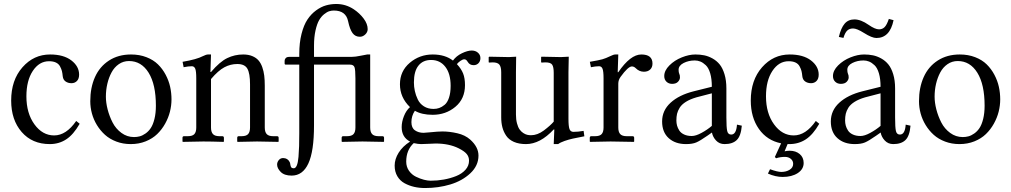

<svg xmlns="http://www.w3.org/2000/svg" viewBox="-20 -718 5123 973"><path d="M383.8 -90.8Q352.1 -35.6 315.4 -11.7Q278.8 12.2 232.4 12.2Q143.1 12.2 89.8 -49.1Q36.6 -110.4 36.6 -208.5Q36.6 -312 93.8 -377Q150.9 -441.9 233.9 -441.9Q302.2 -441.9 341.6 -411.9Q380.9 -381.8 380.9 -339.8Q380.9 -318.8 369.9 -307.6Q358.9 -296.4 342.3 -296.4Q324.7 -296.4 312.3 -305.2Q299.8 -314 297.9 -331.5Q296.4 -347.7 293.7 -358.2Q291 -368.7 284.2 -381.6Q277.3 -394.5 263.4 -401.1Q249.5 -407.7 228.5 -407.7Q178.7 -407.7 146.2 -358.6Q113.8 -309.6 113.8 -230Q113.8 -144 154.5 -87.9Q195.3 -31.7 254.4 -31.7Q315.4 -31.7 366.2 -105Z M437.5 -205.1Q437.5 -273.9 461.2 -327.1Q484.9 -380.4 532.2 -411.1Q579.6 -441.9 644 -441.9Q687 -441.9 722.2 -428.2Q757.3 -414.6 780.5 -391.8Q803.7 -369.1 819.6 -339.1Q835.4 -309.1 842.3 -277.8Q849.1 -246.6 849.1 -214.4Q849.1 -183.6 841.3 -152.3Q833.5 -121.1 816.9 -91.3Q800.3 -61.5 776.6 -38.6Q752.9 -15.6 718.3 -1.7Q683.6 12.2 642.6 12.2Q603.5 12.2 569.8 -0.5Q536.1 -13.2 512.2 -34.7Q488.3 -56.2 471.2 -84.2Q454.1 -112.3 445.8 -143.1Q437.5 -173.8 437.5 -205.1ZM633.8 -408.7Q605 -408.7 582 -392.8Q559.1 -377 545.2 -350.8Q531.2 -324.7 523.9 -293.2Q516.6 -261.7 516.6 -228Q516.6 -197.8 525.4 -163.6Q534.2 -129.4 550.5 -97.4Q566.9 -65.4 595.5 -44.4Q624 -23.4 659.2 -23.4Q674.3 -23.4 688.2 -27.1Q702.1 -30.8 717.5 -41.5Q732.9 -52.2 744.1 -69.1Q755.4 -85.9 762.7 -115.2Q770 -144.5 770 -182.1Q770 -290 733.2 -349.4Q696.3 -408.7 633.8 -408.7Z M1247.1 -71.8V-290.5Q1247.1 -346.2 1233.6 -369.9Q1220.2 -393.6 1182.6 -393.6Q1147.9 -393.6 1116.9 -377Q1085.9 -360.4 1049.3 -317.4V-71.8Q1049.3 -49.3 1059.1 -38.6Q1068.8 -27.8 1092.3 -27.8H1106.4Q1114.7 -27.8 1114.7 -19.5V-1L1112.8 1Q1049.3 -1 1010.3 -1L906.7 1L904.8 -1V-19.5Q904.8 -27.8 912.6 -27.8H931.6Q955.6 -27.8 965.1 -38.6Q974.6 -49.3 974.6 -71.8V-320.8Q974.6 -358.4 969.2 -370.4Q963.9 -382.3 952.1 -382.3Q934.6 -382.3 910.6 -377.4L905.3 -404.8Q977.1 -417 1008.3 -433.6Q1024.9 -441.9 1034.2 -441.9H1049.3L1046.4 -353H1049.3Q1093.8 -405.3 1131.6 -423.6Q1169.4 -441.9 1212.4 -441.9Q1238.8 -441.9 1258.3 -433.8Q1277.8 -425.8 1289.8 -412.1Q1301.8 -398.4 1309.1 -377.7Q1316.4 -356.9 1319.1 -334.7Q1321.8 -312.5 1321.8 -283.7V-71.8Q1321.8 -49.3 1331.5 -38.6Q1341.3 -27.8 1364.7 -27.8H1383.8Q1392.1 -27.8 1392.1 -19.5V-1L1390.1 1Q1321.8 -1 1282.7 -1L1184.1 1L1182.1 -1V-19.5Q1182.1 -27.8 1189.9 -27.8H1204.1Q1228 -27.8 1237.5 -38.6Q1247.1 -49.3 1247.1 -71.8Z M1571.3 -390.6V-82Q1571.3 48.8 1542.7 110.4Q1514.2 171.9 1458 171.9Q1420.9 171.9 1402.6 153.3Q1384.3 134.8 1384.3 116.2Q1384.3 103.5 1392.8 93.3Q1401.4 83 1414.6 83Q1438 83 1448.2 103.5Q1450.2 107.4 1451.4 116.5Q1452.6 125.5 1456.1 130.1Q1459.5 134.8 1468.8 134.8Q1478 134.8 1484.1 120.4Q1490.2 106 1492.7 76.7Q1495.1 47.4 1495.8 22.2Q1496.6 -2.9 1496.6 -43Q1496.6 -47.9 1496.6 -57.4Q1496.6 -66.9 1496.6 -71.8V-390.6H1427.7Q1422.4 -390.6 1422.4 -396.5V-410.2Q1422.4 -417.5 1428 -423.6Q1433.6 -429.7 1445.3 -429.7H1496.6V-444.3Q1496.6 -501.5 1508.1 -546.4Q1519.5 -591.3 1538.1 -619.1Q1556.6 -647 1581.8 -665.3Q1606.9 -683.6 1632.1 -690.7Q1657.2 -697.8 1684.1 -697.8Q1732.4 -697.8 1772.9 -670.9Q1802.7 -650.9 1823 -623.8Q1843.3 -596.7 1843.3 -570.3Q1843.3 -555.2 1831.1 -543.5Q1818.8 -531.7 1803.7 -531.7Q1780.3 -531.7 1766.6 -550.3Q1752.9 -568.8 1744.1 -610.4Q1732.9 -664.6 1671.9 -664.6Q1660.2 -664.6 1648.7 -661.1Q1637.2 -657.7 1622.6 -646Q1607.9 -634.3 1597.2 -615.7Q1586.4 -597.2 1578.9 -563.7Q1571.3 -530.3 1571.3 -486.3V-429.7H1760.3Q1780.8 -429.7 1808.8 -435.8Q1836.9 -441.9 1840.8 -441.9H1856V-71.8Q1856 -49.3 1865.7 -38.6Q1875.5 -27.8 1898.9 -27.8H1918Q1926.3 -27.8 1926.3 -19.5V-1L1924.3 1Q1856 -1 1816.9 -1L1713.4 1L1711.4 -1V-19.5Q1711.4 -27.8 1719.2 -27.8H1738.3Q1762.2 -27.8 1771.7 -38.6Q1781.2 -49.3 1781.2 -71.8V-320.8Q1781.2 -364.7 1776.4 -377.7Q1771.5 -390.6 1752.4 -390.6Z M2263.7 -283.2Q2263.7 -344.7 2236.8 -379.4Q2210 -414.1 2164.6 -414.1Q2123.5 -414.1 2100.6 -385.5Q2077.6 -356.9 2077.6 -300.3Q2077.6 -278.3 2082.3 -256.8Q2086.9 -235.4 2097.2 -213.9Q2107.4 -192.4 2128.2 -179.2Q2148.9 -166 2177.2 -166Q2192.4 -166 2205.8 -170.7Q2219.2 -175.3 2233.2 -186.8Q2247.1 -198.2 2255.4 -222.9Q2263.7 -247.6 2263.7 -283.2ZM2076.7 7.3Q2038.6 42 2038.6 101.1Q2038.6 127.4 2052.7 147.5Q2066.9 167.5 2088.1 177.7Q2109.4 188 2128.4 192.9Q2147.5 197.8 2162.6 197.8Q2196.3 197.8 2229.2 191.9Q2262.2 186 2291.5 174.3Q2320.8 162.6 2338.9 142.3Q2356.9 122.1 2356.9 96.2Q2356.9 76.7 2345.2 62.5Q2333.5 48.3 2304.7 33.7Q2255.9 9.3 2187.5 9.3Q2175.3 9.3 2154.3 10.7Q2132.8 12.2 2113.8 12.2Q2099.6 12.2 2076.7 7.3ZM2380.4 -387.7Q2359.9 -387.7 2350.1 -404.8Q2342.8 -417.5 2333 -417.5Q2324.7 -417.5 2313.2 -409.4Q2301.8 -401.4 2295.4 -393.1Q2317.4 -369.6 2326.9 -345.7Q2336.4 -321.8 2336.4 -286.6Q2336.4 -217.3 2287.8 -176.8Q2239.3 -136.2 2172.4 -136.2Q2117.2 -136.2 2082.5 -156.7Q2064.9 -130.9 2064.9 -99.1Q2064.9 -69.8 2083 -57.4Q2101.1 -44.9 2126.5 -44.9Q2134.3 -44.9 2157.7 -47.4Q2200.2 -51.8 2222.2 -51.8Q2257.8 -51.8 2297.4 -42.7Q2336.9 -33.7 2362.8 -10.7Q2404.8 26.9 2404.8 70.3Q2404.8 121.6 2363.5 160.2Q2322.3 198.7 2262 216.8Q2201.7 234.9 2134.3 234.9Q2105 234.9 2079.1 229Q2053.2 223.1 2030.3 210.7Q2007.3 198.2 1993.7 175.3Q1980 152.3 1980 121.1Q1980 88.4 2000.2 55.9Q2020.5 23.4 2058.1 -0.5Q2015.6 -22.5 2015.6 -73.7Q2015.6 -100.6 2026.9 -129.2Q2038.1 -157.7 2057.6 -175.3Q2006.8 -224.1 2006.8 -291Q2006.8 -357.4 2056.6 -399.7Q2106.4 -441.9 2172.9 -441.9Q2235.4 -441.9 2275.4 -411.1Q2292.5 -434.6 2321 -448.2Q2349.6 -461.9 2370.6 -461.9Q2389.6 -461.9 2402.1 -450.9Q2414.6 -439.9 2414.6 -423.8Q2414.6 -407.7 2404.8 -397.7Q2395 -387.7 2380.4 -387.7Z M2860.8 -116.2Q2860.8 -78.1 2866 -64Q2871.1 -49.8 2886.2 -49.8Q2909.2 -49.8 2937.5 -54.7L2941.4 -27.3Q2903.3 -20 2883.1 -15.6Q2862.8 -11.2 2841.1 -3.7Q2819.3 3.9 2808.6 12.2H2786.1L2789.1 -62H2786.1Q2717.3 12.2 2645.5 12.2Q2609.9 12.2 2584.2 1Q2558.6 -10.3 2545.2 -30.3Q2531.7 -50.3 2525.9 -73Q2520 -95.7 2520 -123.5V-351.6Q2520 -378.4 2511 -390.1Q2502 -401.9 2476.1 -401.9Q2469.2 -401.9 2459.5 -400.9L2456.5 -402.3V-428.2L2459.5 -430.7Q2526.9 -428.7 2559.1 -428.7L2595.7 -430.7L2594.7 -351.1V-137.7Q2594.7 -112.3 2599.9 -93Q2605 -73.7 2612.8 -62.5Q2620.6 -51.3 2631.3 -44.2Q2642.1 -37.1 2651.6 -34.9Q2661.1 -32.7 2670.9 -32.7Q2703.6 -32.7 2735.8 -56.6Q2770 -82.5 2786.1 -101.6V-349.1Q2786.1 -378.4 2778.3 -390.1Q2770.5 -401.9 2744.1 -401.9Q2731 -401.9 2724.1 -400.9L2722.2 -403.3V-427.7L2724.1 -430.7Q2794.9 -428.7 2822.8 -428.7L2862.3 -430.7L2860.8 -352.1Z M3038.6 -71.8V-320.8Q3038.6 -356.9 3033.4 -369.6Q3028.3 -382.3 3016.1 -382.3Q2998.5 -382.3 2974.6 -377.4L2969.2 -404.8Q3015.1 -412.6 3032.5 -417.5Q3049.8 -422.4 3072.8 -433.6Q3089.4 -441.9 3098.1 -441.9H3113.3L3110.4 -352.1H3113.3Q3174.8 -441.9 3230 -441.9Q3286.6 -441.9 3286.6 -396Q3286.6 -376.5 3274.7 -365.5Q3262.7 -354.5 3243.2 -354.5Q3219.7 -354.5 3202.1 -372.1Q3192.9 -381.3 3182.1 -381.3Q3163.1 -381.3 3125 -328.6Q3113.3 -312.5 3113.3 -293.9V-71.8Q3113.3 -49.3 3123 -38.6Q3132.8 -27.8 3156.2 -27.8H3185.5Q3193.8 -27.8 3193.8 -19.5V-1L3191.9 1Q3113.3 -1 3074.2 -1L2970.7 1L2968.8 -1V-19.5Q2968.8 -27.8 2976.6 -27.8H2995.6Q3019.5 -27.8 3029.1 -38.6Q3038.6 -49.3 3038.6 -71.8Z M3587.4 -245.1 3508.8 -224.6Q3477.1 -215.3 3455.8 -201.9Q3434.6 -188.5 3424.6 -172.4Q3414.6 -156.2 3411.1 -141.4Q3407.7 -126.5 3407.7 -107.4Q3407.7 -94.2 3411.1 -81.5Q3414.6 -68.8 3422.6 -56.4Q3430.7 -43.9 3447 -36.4Q3463.4 -28.8 3485.8 -28.8Q3506.3 -28.8 3535.4 -44.7Q3564.5 -60.5 3587.4 -80.1ZM3651.9 12.2Q3625.5 12.2 3608.6 -6.1Q3591.8 -24.4 3587.9 -46.4L3564.9 -30.3Q3527.8 -4.4 3508.3 3.9Q3488.8 12.2 3456.5 12.2Q3402.3 12.2 3368.9 -17.8Q3335.4 -47.9 3335.4 -102.5Q3335.4 -158.2 3378.4 -197.5Q3421.4 -236.8 3495.6 -255.4L3587.4 -278.3Q3587.4 -318.4 3579.1 -346.4Q3570.8 -374.5 3556.6 -387.7Q3542.5 -400.9 3529.1 -406.2Q3515.6 -411.6 3501 -411.6Q3469.7 -411.6 3444.3 -398.7Q3418.9 -385.7 3418.9 -364.3Q3418.9 -351.6 3422.4 -343.8Q3425.8 -337.9 3425.8 -325.7Q3425.8 -314 3415.8 -303.5Q3405.8 -293 3386.2 -293Q3368.7 -293 3357.4 -304Q3346.2 -314.9 3346.2 -332.5Q3346.2 -360.4 3372.3 -386.5Q3398.4 -412.6 3435.1 -427.2Q3471.7 -441.9 3503.9 -441.9Q3527.8 -441.9 3548.6 -437.7Q3569.3 -433.6 3590.6 -421.9Q3611.8 -410.2 3627 -391.6Q3642.1 -373 3651.6 -341.8Q3661.1 -310.5 3661.1 -269.5V-122.6Q3661.1 -71.8 3665.3 -54Q3669.4 -36.1 3685.5 -36.1Q3711.4 -36.1 3714.8 -86.4L3739.3 -81.1Q3734.9 -28.8 3713.6 -8.3Q3692.4 12.2 3651.9 12.2Z M3958 77.1Q3933.6 77.1 3913.1 84L3906.7 77.6L3938.5 8.3Q3867.2 -5.9 3825.9 -64.5Q3784.7 -123 3784.7 -208.5Q3784.7 -312 3841.8 -377Q3898.9 -441.9 3981.9 -441.9Q4050.3 -441.9 4089.6 -411.9Q4128.9 -381.8 4128.9 -339.8Q4128.9 -318.8 4117.9 -307.6Q4106.9 -296.4 4090.3 -296.4Q4072.8 -296.4 4060.3 -305.2Q4047.9 -314 4045.9 -331.5Q4044.4 -347.7 4041.7 -358.2Q4039.1 -368.7 4032.2 -381.6Q4025.4 -394.5 4011.5 -401.1Q3997.6 -407.7 3976.6 -407.7Q3926.8 -407.7 3894.3 -358.6Q3861.8 -309.6 3861.8 -230Q3861.8 -144 3902.6 -87.9Q3943.4 -31.7 4002.4 -31.7Q4063.5 -31.7 4114.3 -105L4131.8 -90.8Q4100.1 -35.6 4063.5 -11.7Q4026.9 12.2 3980.5 12.2Q3975.6 12.2 3971.2 12.2L3956.1 48.8Q3967.8 45.9 3981.9 45.9Q4012.7 45.9 4032.7 62.7Q4052.7 79.6 4052.7 107.9Q4052.7 139.6 4022.7 159.2Q3992.7 178.7 3946.3 178.7Q3910.2 178.7 3871.6 161.6L3882.3 139.6Q3919.9 153.3 3939.5 153.3Q3963.9 153.3 3981.7 142.3Q3999.5 131.3 3999.5 112.3Q3999.5 96.7 3987.5 86.9Q3975.6 77.1 3958 77.1Z M4434.6 -569.3Q4451.7 -569.3 4462.9 -580.6Q4474.1 -591.8 4484.4 -622.1L4508.3 -615.7Q4489.7 -525.4 4421.4 -525.4Q4398.9 -525.4 4357.9 -551.3Q4322.3 -573.7 4303.2 -573.7Q4284.2 -573.7 4272.9 -562.5Q4261.7 -551.3 4254.4 -525.9L4231 -530.8Q4241.7 -576.2 4260.3 -597.9Q4278.8 -619.6 4310.1 -619.6Q4342.8 -619.6 4382.3 -591.8Q4414.6 -569.3 4434.6 -569.3ZM4442.4 -245.1 4363.8 -224.6Q4332 -215.3 4310.8 -201.9Q4289.6 -188.5 4279.5 -172.4Q4269.5 -156.2 4266.1 -141.4Q4262.7 -126.5 4262.7 -107.4Q4262.7 -94.2 4266.1 -81.5Q4269.5 -68.8 4277.6 -56.4Q4285.6 -43.9 4302 -36.4Q4318.4 -28.8 4340.8 -28.8Q4361.3 -28.8 4390.4 -44.7Q4419.4 -60.5 4442.4 -80.1ZM4506.8 12.2Q4480.5 12.2 4463.6 -6.1Q4446.8 -24.4 4442.9 -46.4L4419.9 -30.3Q4382.8 -4.4 4363.3 3.9Q4343.8 12.2 4311.5 12.2Q4257.3 12.2 4223.9 -17.8Q4190.4 -47.9 4190.4 -102.5Q4190.4 -158.2 4233.4 -197.5Q4276.4 -236.8 4350.6 -255.4L4442.4 -278.3Q4442.4 -318.4 4434.1 -346.4Q4425.8 -374.5 4411.6 -387.7Q4397.5 -400.9 4384 -406.2Q4370.6 -411.6 4356 -411.6Q4324.7 -411.6 4299.3 -398.7Q4273.9 -385.7 4273.9 -364.3Q4273.9 -351.6 4277.3 -343.8Q4280.8 -337.9 4280.8 -325.7Q4280.8 -314 4270.8 -303.5Q4260.7 -293 4241.2 -293Q4223.6 -293 4212.4 -304Q4201.2 -314.9 4201.2 -332.5Q4201.2 -360.4 4227.3 -386.5Q4253.4 -412.6 4290 -427.2Q4326.7 -441.9 4358.9 -441.9Q4382.8 -441.9 4403.6 -437.7Q4424.3 -433.6 4445.6 -421.9Q4466.8 -410.2 4481.9 -391.6Q4497.1 -373 4506.6 -341.8Q4516.1 -310.5 4516.1 -269.5V-122.6Q4516.1 -71.8 4520.3 -54Q4524.4 -36.1 4540.5 -36.1Q4566.4 -36.1 4569.8 -86.4L4594.2 -81.1Q4589.8 -28.8 4568.6 -8.3Q4547.4 12.2 4506.8 12.2Z M4637.2 -205.1Q4637.2 -273.9 4660.9 -327.1Q4684.6 -380.4 4731.9 -411.1Q4779.3 -441.9 4843.8 -441.9Q4886.7 -441.9 4921.9 -428.2Q4957 -414.6 4980.2 -391.8Q5003.4 -369.1 5019.3 -339.1Q5035.2 -309.1 5042 -277.8Q5048.8 -246.6 5048.8 -214.4Q5048.8 -183.6 5041 -152.3Q5033.2 -121.1 5016.6 -91.3Q5000 -61.5 4976.3 -38.6Q4952.6 -15.6 4918 -1.7Q4883.3 12.2 4842.3 12.2Q4803.2 12.2 4769.5 -0.5Q4735.8 -13.2 4711.9 -34.7Q4688 -56.2 4670.9 -84.2Q4653.8 -112.3 4645.5 -143.1Q4637.2 -173.8 4637.2 -205.1ZM4833.5 -408.7Q4804.7 -408.7 4781.7 -392.8Q4758.8 -377 4744.9 -350.8Q4731 -324.7 4723.6 -293.2Q4716.3 -261.7 4716.3 -228Q4716.3 -197.8 4725.1 -163.6Q4733.9 -129.4 4750.2 -97.4Q4766.6 -65.4 4795.2 -44.4Q4823.7 -23.4 4858.9 -23.4Q4874 -23.4 4887.9 -27.1Q4901.9 -30.8 4917.2 -41.5Q4932.6 -52.2 4943.8 -69.1Q4955.1 -85.9 4962.4 -115.2Q4969.7 -144.5 4969.7 -182.1Q4969.7 -290 4932.9 -349.4Q4896 -408.7 4833.5 -408.7Z"/></svg>

Font: Libertinage
Style: f
Weight: 400
Designer: OSP
Foundry: OSP
Version: Version 1.0; 2008; OFL relea